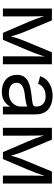

<svg xmlns="http://www.w3.org/2000/svg" viewBox="737 -1324 599 2113"><g transform="rotate(90 1036.5 -267.5)"><path d="M73.7 0V-539.1H204.1L330.6 -236.8Q341.3 -210.4 349.6 -187.5Q357.9 -164.6 364.5 -143.3Q371.1 -122.1 377 -101.8Q382.8 -81.5 388.7 -61H373Q378.4 -80.6 384 -100.6Q389.6 -120.6 396 -142.1Q402.3 -163.6 410.9 -187Q419.4 -210.4 430.2 -236.8L555.2 -539.1H687V0H600.1V-279.8Q600.1 -309.1 600.3 -336.7Q600.6 -364.3 600.8 -391.1Q601.1 -418 601.6 -445.3Q602.1 -472.7 602.5 -501.5H613.8Q602.1 -460.4 591.1 -426Q580.1 -391.6 567.1 -357.2Q554.2 -322.8 536.6 -279.8L418 0H341.8L221.7 -279.8Q204.1 -322.3 190.9 -356.7Q177.7 -391.1 166.7 -425.8Q155.8 -460.4 144 -501.5H157.2Q157.7 -476.1 158.2 -449.5Q158.7 -422.9 159.2 -395.3Q159.7 -367.7 159.9 -338.9Q160.2 -310.1 160.2 -279.8V0Z M988.3 11.7Q936.5 11.7 894.8 -7.3Q853 -26.4 828.4 -63.5Q803.7 -100.6 803.7 -153.8Q803.7 -200.2 822 -229Q840.3 -257.8 870.8 -274.7Q901.4 -291.5 938.7 -299.8Q976.1 -308.1 1014.2 -313Q1063.5 -319.3 1093.5 -322.8Q1123.5 -326.2 1137.9 -334.2Q1152.3 -342.3 1152.3 -362.3V-365.7Q1152.3 -398.4 1139.4 -421.9Q1126.5 -445.3 1101.1 -457.8Q1075.7 -470.2 1038.1 -470.2Q999.5 -470.2 971.9 -458.3Q944.3 -446.3 927 -427.5Q909.7 -408.7 902.8 -387.7L818.4 -409.7Q835 -459 868.7 -489Q902.3 -519 946 -533Q989.7 -546.9 1036.1 -546.9Q1067.4 -546.9 1102.5 -538.8Q1137.7 -530.8 1168.7 -510.7Q1199.7 -490.7 1219.2 -453.9Q1238.8 -417 1238.8 -358.9V0H1153.3V-74.2H1148.4Q1139.2 -55.2 1119.1 -35.2Q1099.1 -15.1 1066.9 -1.7Q1034.7 11.7 988.3 11.7ZM1002.4 -65.4Q1051.8 -65.4 1085 -84.2Q1118.2 -103 1135.3 -133.3Q1152.3 -163.6 1152.3 -196.8V-270Q1147 -264.2 1130.1 -259.3Q1113.3 -254.4 1091.1 -250.5Q1068.8 -246.6 1047.1 -243.9Q1025.4 -241.2 1010.3 -239.3Q979 -235.4 951.7 -225.8Q924.3 -216.3 907.7 -198.2Q891.1 -180.2 891.1 -149.4Q891.1 -122.1 905.5 -103.3Q919.9 -84.5 944.8 -75Q969.7 -65.4 1002.4 -65.4Z M1386.2 0V-539.1H1516.6L1643.1 -236.8Q1653.8 -210.4 1662.1 -187.5Q1670.4 -164.6 1677 -143.3Q1683.6 -122.1 1689.5 -101.8Q1695.3 -81.5 1701.2 -61H1685.5Q1690.9 -80.6 1696.5 -100.6Q1702.1 -120.6 1708.5 -142.1Q1714.8 -163.6 1723.4 -187Q1731.9 -210.4 1742.7 -236.8L1867.7 -539.1H1999.5V0H1912.6V-279.8Q1912.6 -309.1 1912.8 -336.7Q1913.1 -364.3 1913.3 -391.1Q1913.6 -418 1914.1 -445.3Q1914.6 -472.7 1915 -501.5H1926.3Q1914.6 -460.4 1903.6 -426Q1892.6 -391.6 1879.6 -357.2Q1866.7 -322.8 1849.1 -279.8L1730.5 0H1654.3L1534.2 -279.8Q1516.6 -322.3 1503.4 -356.7Q1490.2 -391.1 1479.2 -425.8Q1468.3 -460.4 1456.5 -501.5H1469.7Q1470.2 -476.1 1470.7 -449.5Q1471.2 -422.9 1471.7 -395.3Q1472.2 -367.7 1472.4 -338.9Q1472.7 -310.1 1472.7 -279.8V0Z"/></g></svg>

Font: Inter 18pt
Style: Regular
Weight: 400
Designer: Rasmus Andersson
Foundry: rsms
Version: Version 4.001;git-66647c0bb